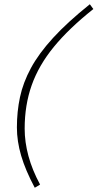

<svg xmlns="http://www.w3.org/2000/svg" viewBox="-20 -762 459 903"><path d="M419 -719.5Q304.5 -628.5 233.2 -541.5Q162 -454.5 129 -361Q96 -267.5 96 -157Q96 -94 113.8 -28.2Q131.5 37.5 168.5 106L143.5 121Q99.5 38.5 79.5 -29.8Q59.5 -98 59.5 -162.5Q59.5 -237 74 -305.2Q88.5 -373.5 125.5 -442Q162.5 -510.5 229.8 -584Q297 -657.5 402.5 -742Z"/></svg>

Font: Newsreader 6pt ExtraLight
Style: Italic
Weight: 275
Italic angle: -17°
Designer: Hugues Gentile
Foundry: Production Type
Version: Version 1.003; ttfautohint (v1.8.3)